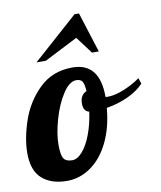

<svg xmlns="http://www.w3.org/2000/svg" viewBox="-104 -817 745 889"><g transform="rotate(-10 268.0 -373.0)"><path d="M307 -750 95 -561H139L296 -641L356 -561H388L328 -750ZM23 -34C51.7 -8.7 90.7 4 140 4C180.7 4 218.3 -8.3 253 -33C287.7 -57.7 316 -92.7 338 -138C360 -183.3 373.7 -236.3 379 -297C415.7 -303 449.5 -313.2 480.5 -327.5C511.5 -341.8 536.7 -359.3 556 -380L547 -407C523.7 -390.3 497.7 -376.2 469 -364.5C440.3 -352.8 415 -347 393 -347C387.7 -347 384 -347.3 382 -348V-349C382 -455.7 339.3 -509 254 -509C191.3 -509 139.3 -488.8 98 -448.5C56.7 -408.2 26.7 -360.3 8 -305C-10.7 -249.7 -20 -199.3 -20 -154C-20 -99.3 -5.7 -59.3 23 -34ZM228 -113.5C212 -95.2 196 -86 180 -86C160.7 -86 147.3 -91.5 140 -102.5C132.7 -113.5 129 -135 129 -167C129 -201 135.3 -240.3 148 -285C160.7 -329.7 177.3 -368 198 -400C218.7 -432 240 -448 262 -448C275.3 -448 284.7 -443.8 290 -435.5C295.3 -427.2 298.7 -412 300 -390C279.3 -381.3 269 -363.3 269 -336C269 -312 278 -298 296 -294C290.7 -255.3 282 -220.2 270 -188.5C258 -156.8 244 -131.8 228 -113.5Z"/></g></svg>

Font: DonutKreme
Style: Regular
Weight: 400
Designer: Impallari Type
Foundry: Impallari Type
Version: Version 2.100